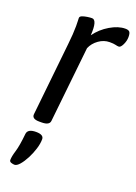

<svg xmlns="http://www.w3.org/2000/svg" viewBox="-145 -589 620 873"><g transform="rotate(20 165.5 -152.0)"><path d="M81 2Q44 2 47 -22L84 -373Q90 -427 90 -463Q90 -477 89.5 -486Q89 -495 89 -502Q89 -510 99.5 -514Q110 -518 123.5 -520Q137 -522 146 -522Q172 -522 167 -447Q193 -483 232 -506Q271 -529 305 -529Q320 -529 325.5 -522.5Q331 -516 331 -498Q331 -479 322 -460.5Q313 -442 304 -442Q297 -442 287.5 -444.5Q278 -447 259 -447Q231 -447 206.5 -429.5Q182 -412 171 -386L132 -20Q130 2 92 2ZM42 225Q35 225 26 222Q17 219 17 211Q17 194 26 165Q35 136 41 76Q44 51 84 51Q121 51 121 73Q121 94 113 120Q105 146 92.5 170Q80 194 66.5 209.5Q53 225 42 225Z"/></g></svg>

Font: Asap Condensed Condensed Regular
Style: Italic
Weight: 400
Width: 3
Italic angle: -6°
Designer: Pablo Cosgaya
Foundry: Omnibus-Type
Version: Version 3.001; ttfautohint (v1.8.4.7-5d5b)